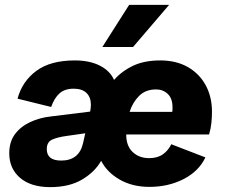

<svg xmlns="http://www.w3.org/2000/svg" viewBox="-20 -758 924 788"><path d="M186 10Q107 10 62.5 -28Q18 -66 18 -129Q18 -176 41.5 -207.5Q65 -239 104 -257Q143 -275 188 -280L350 -300Q353 -316 353 -328Q353 -359 335 -376.5Q317 -394 282 -394Q246 -394 224.5 -375Q203 -356 190 -319L52 -353Q71 -424 129 -467Q187 -510 287 -510Q348 -510 390 -488.5Q432 -467 448 -430Q481 -467 527 -488.5Q573 -510 638 -510Q703 -510 750.5 -483Q798 -456 824 -408.5Q850 -361 850 -299Q850 -277 847.5 -253Q845 -229 838 -206H498Q498 -159 524.5 -134Q551 -109 592 -109Q627 -109 649 -125Q671 -141 683 -166L823 -112Q796 -55 733.5 -23Q671 9 593 9Q524 9 472 -20.5Q420 -50 395 -98Q370 -53 317.5 -21.5Q265 10 186 10ZM621 -391Q577 -391 550.5 -364Q524 -337 512 -299H687Q688 -304 688 -309Q688 -314 688 -318Q688 -354 668.5 -372.5Q649 -391 621 -391ZM172 -146Q172 -99 231 -99Q305 -99 321 -171L330 -211L253 -200Q216 -195 194 -185Q172 -175 172 -146ZM510 -738H674L526 -565H400Z"/></svg>

Font: Work Sans
Style: Bold Italic
Weight: 700
Italic angle: -13°
Designer: Wei Huang
Foundry: Wei Huang
Version: Version 2.010; ttfautohint (v1.8.3)